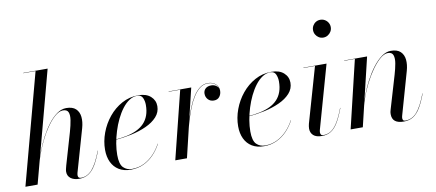

<svg xmlns="http://www.w3.org/2000/svg" viewBox="-69 -1013 2905 1280"><g transform="rotate(-10 1384.0 -372.5)"><path d="M15 0 215.5 -748H132.5V-750H297.5L97.5 0ZM377.5 10Q342.5 10 321 -6.2Q299.5 -22.5 299.5 -51Q299.5 -59 301.8 -69.2Q304 -79.5 307.5 -92L370.5 -308Q383 -351.5 388.2 -385.5Q393.5 -419.5 385.2 -438.8Q377 -458 349 -458Q322.5 -458 291.8 -430.5Q261 -403 230.8 -356.5Q200.5 -310 174.8 -252Q149 -194 132.5 -133H131.5Q141 -171 158.5 -216.5Q176 -262 199.2 -306.5Q222.5 -351 250.5 -388Q278.5 -425 309.5 -447.2Q340.5 -469.5 373 -469.5Q416.5 -469.5 438.2 -448.8Q460 -428 463.5 -394Q467 -360 455.5 -319.5L373 -31.5Q372 -27.5 371.2 -23Q370.5 -18.5 370.5 -14.5Q370.5 5.5 391 5.5Q434 5.5 466.8 -31.5Q499.5 -68.5 531.5 -153.5L533 -153Q511.5 -95.5 489.8 -59.5Q468 -23.5 441.2 -6.8Q414.5 10 377.5 10Z M728.5 10Q680.5 10 647.5 -10.2Q614.5 -30.5 597.5 -66.5Q580.5 -102.5 580.5 -150Q580.5 -207.5 601.5 -264.2Q622.5 -321 660.5 -367.5Q698.5 -414 749.8 -442Q801 -470 861 -470Q915 -470 944.8 -443.2Q974.5 -416.5 974.5 -377Q974.5 -336 946.5 -305Q918.5 -274 871.8 -252.8Q825 -231.5 768.8 -219.5Q712.5 -207.5 655.5 -203.5V-205.5Q701 -208.5 739.2 -216.8Q777.5 -225 807.2 -239.5Q837 -254 857.8 -275.8Q878.5 -297.5 889.5 -328Q900.5 -358.5 900.5 -398.5Q900.5 -424 890.8 -446Q881 -468 854 -468Q825.5 -468 799.8 -451Q774 -434 751.8 -404.8Q729.5 -375.5 711.5 -338.2Q693.5 -301 680.8 -260Q668 -219 661.2 -178.5Q654.5 -138 654.5 -102.5Q654.5 -39.5 677.8 -16.5Q701 6.5 736 6.5Q780.5 6.5 817.8 -12Q855 -30.5 884.2 -61.2Q913.5 -92 933 -129.5L934.5 -129Q915 -91 885.2 -59.5Q855.5 -28 816.2 -9Q777 10 728.5 10Z M1029.5 0 1143.5 -458H1065.5V-460H1218.5L1108.5 0ZM1147.5 -173Q1156 -209 1168 -249.5Q1180 -290 1195.8 -329Q1211.5 -368 1231.5 -399.8Q1251.5 -431.5 1276.5 -450.5Q1301.5 -469.5 1332 -469.5Q1366 -469.5 1385.2 -450.8Q1404.5 -432 1404.5 -406.5Q1404.5 -382.5 1391.2 -365.2Q1378 -348 1353 -348Q1328.5 -348 1313.5 -364Q1298.5 -380 1298.5 -403.5Q1298.5 -424 1312.5 -437.2Q1326.5 -450.5 1352.5 -450.5Q1373 -450.5 1388.2 -438Q1403.5 -425.5 1403.5 -406.5H1402.5Q1402.5 -431 1384.2 -449.2Q1366 -467.5 1332 -467.5Q1302 -467.5 1277.2 -448.5Q1252.5 -429.5 1232.8 -398Q1213 -366.5 1197.5 -327.8Q1182 -289 1170 -248.8Q1158 -208.5 1149.5 -173Z M1629.5 10Q1581.5 10 1548.5 -10.2Q1515.5 -30.5 1498.5 -66.5Q1481.5 -102.5 1481.5 -150Q1481.5 -207.5 1502.5 -264.2Q1523.5 -321 1561.5 -367.5Q1599.5 -414 1650.8 -442Q1702 -470 1762 -470Q1816 -470 1845.8 -443.2Q1875.5 -416.5 1875.5 -377Q1875.5 -336 1847.5 -305Q1819.5 -274 1772.8 -252.8Q1726 -231.5 1669.8 -219.5Q1613.5 -207.5 1556.5 -203.5V-205.5Q1602 -208.5 1640.2 -216.8Q1678.5 -225 1708.2 -239.5Q1738 -254 1758.8 -275.8Q1779.5 -297.5 1790.5 -328Q1801.5 -358.5 1801.5 -398.5Q1801.5 -424 1791.8 -446Q1782 -468 1755 -468Q1726.5 -468 1700.8 -451Q1675 -434 1652.8 -404.8Q1630.5 -375.5 1612.5 -338.2Q1594.5 -301 1581.8 -260Q1569 -219 1562.2 -178.5Q1555.5 -138 1555.5 -102.5Q1555.5 -39.5 1578.8 -16.5Q1602 6.5 1637 6.5Q1681.5 6.5 1718.8 -12Q1756 -30.5 1785.2 -61.2Q1814.5 -92 1834 -129.5L1835.5 -129Q1816 -91 1786.2 -59.5Q1756.5 -28 1717.2 -9Q1678 10 1629.5 10Z M2021.5 10Q1982.5 10 1963.5 -7.2Q1944.5 -24.5 1944.5 -53Q1944.5 -60.5 1945.8 -68.8Q1947 -77 1949 -85L2056 -458H1978V-460H2134.5L2013.5 -31Q2012.5 -27 2012 -22.8Q2011.5 -18.5 2011.5 -15Q2011.5 -6.5 2015.8 -0.2Q2020 6 2031 6Q2061 6 2084.8 -10Q2108.5 -26 2129.8 -61.2Q2151 -96.5 2172.5 -153.5L2174 -153Q2152.5 -95.5 2131 -59.5Q2109.5 -23.5 2083.5 -6.8Q2057.5 10 2021.5 10ZM2144 -634.5Q2127.5 -634.5 2114 -642.8Q2100.5 -651 2092.5 -664.8Q2084.5 -678.5 2084.5 -695Q2084.5 -711.5 2092.5 -725.2Q2100.5 -739 2114 -747Q2127.5 -755 2144 -755Q2160.5 -755 2174.2 -747Q2188 -739 2196.2 -725.2Q2204.5 -711.5 2204.5 -695Q2204.5 -678.5 2196.2 -664.8Q2188 -651 2174.2 -642.8Q2160.5 -634.5 2144 -634.5Z M2575.5 10Q2536.5 10 2516.8 -5.5Q2497 -21 2497 -53Q2497 -64 2499 -72.2Q2501 -80.5 2503 -87L2568.5 -308Q2580 -347 2586 -381.2Q2592 -415.5 2584.5 -437Q2577 -458.5 2548 -458.5Q2522 -458.5 2490.5 -429.8Q2459 -401 2427.8 -353.2Q2396.5 -305.5 2370.8 -248Q2345 -190.5 2330.5 -133H2329.5Q2338 -170 2355 -214.8Q2372 -259.5 2395.8 -304.2Q2419.5 -349 2448 -386.5Q2476.5 -424 2507.5 -446.8Q2538.5 -469.5 2570.5 -469.5Q2614 -469.5 2635.8 -448.8Q2657.5 -428 2661 -394Q2664.5 -360 2653 -319.5L2571 -31.5Q2569.5 -27 2568.8 -22.2Q2568 -17.5 2568 -13.5Q2568 -5.5 2572 0Q2576 5.5 2587 5.5Q2632 5.5 2664.8 -31.5Q2697.5 -68.5 2729.5 -153.5L2731 -153Q2709.5 -95.5 2687.8 -59.5Q2666 -23.5 2639.2 -6.8Q2612.5 10 2575.5 10ZM2216.5 0 2326 -458H2254V-460H2409L2299 0Z"/></g></svg>

Font: Bodoni Moda 96pt
Style: Italic
Weight: 400
Italic angle: -13°
Version: Version 2.004